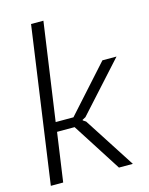

<svg xmlns="http://www.w3.org/2000/svg" viewBox="-120 -884 748 961"><g transform="rotate(-15 253.5 -404.0)"><path d="M136 -808H200L128 -302H220L434 -540H507L278 -287L261 -278V-275L276 -265L447 0H375L213 -253H122L86 0H22Z"/></g></svg>

Font: Plata Sans Light
Style: Italic
Weight: 300
Italic angle: -8°
Designer: Pablo Impallari, Andres Torresi, & Cristiano Sobral
Foundry: Pablo Impallari, Andres Torresi, & Cristiano Sobral
Version: Version 1.00;December 28, 2019;FontCreator 12.0.0.2547 64-bi